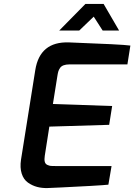

<svg xmlns="http://www.w3.org/2000/svg" viewBox="-20 -946 678 969"><path d="M279 -792 411 -926H503L581 -792H498L453 -862L380 -792ZM86 -140 158 -592Q181 -737 328 -732Q598 -722 638 -716L623 -621H331Q313 -621 301 -616.5Q289 -612 283 -603Q277 -594 274.5 -586Q272 -578 270 -565L247 -421L546 -411L531 -316L229 -307L206 -160Q203 -141 206 -129.5Q209 -118 219.5 -113.5Q230 -109 237.5 -108.5Q245 -108 260 -108H543L527 -14Q511 -12 434 -7.5Q357 -3 289 0L221 3Q193 4 168 -2.5Q143 -9 121 -24.5Q99 -40 89.5 -70Q80 -100 86 -140Z"/></svg>

Font: Exo
Style: DemiBoldItalic
Weight: 600
Designer: Natanael Gama
Version: Version 1